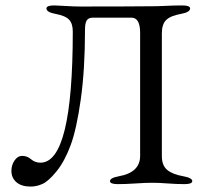

<svg xmlns="http://www.w3.org/2000/svg" viewBox="-20 -673 749 707"><path d="M322 -608Q306 -608 299.5 -598Q293 -588 293 -564Q293 -418 277.5 -307.5Q262 -197 240 -138Q218 -79 188.5 -42.5Q159 -6 137 4Q115 14 93 14Q59 14 40.5 -2Q22 -18 22 -44Q22 -65 33.5 -82Q45 -99 62 -99Q80 -99 94.5 -86.5Q109 -74 129 -74Q248 -74 248 -557Q248 -586 234.5 -600.5Q221 -615 184 -622Q151 -628 151 -642Q151 -653 180 -653Q188 -653 221 -651Q254 -649 275 -649Q449 -649 542 -650Q562 -650 592.5 -651.5Q623 -653 651 -653Q680 -653 680 -642Q680 -628 647 -622Q608 -615 592 -599.5Q576 -584 576 -550V-98Q576 -64 595.5 -47.5Q615 -31 655 -24Q688 -18 688 -6Q688 5 659 5Q631 5 597.5 2.5Q564 0 542 0Q517 0 479.5 2.5Q442 5 414 5Q385 5 385 -6Q385 -18 418 -24Q496 -38 496 -99V-552Q496 -608 464 -608Z"/></svg>

Font: EB Garamond 08
Style: Regular
Weight: 400
Version: Version 0.016 ; ttfautohint (v1.5)